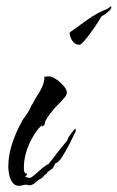

<svg xmlns="http://www.w3.org/2000/svg" viewBox="-20 -612 383 626"><path d="M239 -466Q224 -466 215.5 -479.5Q207 -493 207 -506Q237 -528 267.5 -549.5Q298 -571 330 -583L342 -592L343 -588Q343 -582 330 -571.5Q317 -561 311 -559Q310 -557 301 -542.5Q292 -528 279.5 -510.5Q267 -493 255.5 -479.5Q244 -466 239 -466ZM43 -6Q29 -6 21 -16.5Q13 -27 10 -42Q7 -57 7 -68Q7 -107 20.5 -146.5Q34 -186 53 -219Q58 -228 64 -235L74 -250Q77 -255 80 -262Q82 -269 86 -273Q91 -283 97.5 -294Q104 -305 111 -316Q125 -339 125 -363Q126 -362 128 -362H129Q133 -362 135 -363H139Q149 -363 162.5 -354Q176 -345 187 -332.5Q198 -320 198 -310Q198 -303 190.5 -294Q183 -285 174 -276L165 -267L156 -257Q149 -249 142 -239.5Q135 -230 129 -219Q127 -217 127 -214Q127 -210 126 -209Q126 -203 116 -199V-204Q91 -179 74.5 -141Q58 -103 58 -69V-60Q58 -53 60 -51Q61 -47 64 -47H66Q66 -46 67 -46Q67 -45 68 -45V-44Q68 -42 65 -39L64 -38Q62 -36 62 -36Q62 -35 69 -33.5Q76 -32 77 -32Q81 -32 90 -39.5Q99 -47 109 -56Q119 -65 125 -69Q132 -75 138 -77Q146 -87 154 -97Q162 -107 169 -117Q177 -127 184.5 -136Q192 -145 200 -155V-157Q200 -159 205.5 -167.5Q211 -176 217.5 -184Q224 -192 226 -192Q227 -191 227 -187Q227 -183 226 -182Q220 -169 208 -145.5Q196 -122 183.5 -102Q171 -82 160 -79Q158 -74 154 -67Q150 -60 144 -58Q141 -53 136 -53Q133 -45 129 -44Q127 -42 125 -40.5Q123 -39 122 -38Q121 -34 115 -30.5Q109 -27 105 -25Q100 -20 92 -14Q84 -8 76 -8H73L70 -9H68Q67 -10 65 -10Q62 -10 54 -8Q46 -6 43 -6Z"/></svg>

Font: Water Brush
Style: Regular
Weight: 400
Designer: Robert E. Leuschke
Foundry: Robert E. Leuschke
Version: Version 1.010; ttfautohint (v1.8.4.7-5d5b)